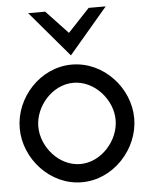

<svg xmlns="http://www.w3.org/2000/svg" viewBox="-59 -918 759 977"><g transform="rotate(-5 320.5 -429.5)"><path d="M320 -637 518 -870H431L320 -752L209 -870H122ZM320 -497C428 -497 518 -394 518 -290C518 -186 428 -82 320 -82C212 -82 123 -186 123 -290C123 -394 212 -497 320 -497ZM320 11C482 11 613 -134 613 -290C613 -446 482 -590 320 -590C158 -590 28 -446 28 -290C28 -134 158 11 320 11Z"/></g></svg>

Font: Charger
Style: Bd
Weight: 400
Designer: Jasper
Foundry: Cannot Into Space Fonts
Version: Version 0.98